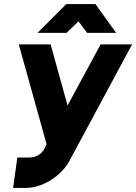

<svg xmlns="http://www.w3.org/2000/svg" viewBox="-20 -720 675 952"><path d="M166 -557H310L369 -614L412 -557H556L453 -700H309ZM73 -500 211 -5 200 18Q188 39 169 50Q149 61 126 61H66L45 212H105Q167 212 229 175Q258 157 282.5 133Q307 109 324 78L635 -500H479L315 -197L231 -500Z"/></svg>

Font: Unageo
Style: ExtraBold-Italic
Weight: 800
Designer: Richard Sepsi
Foundry: Richard Sepsi
Version: Version 2.000